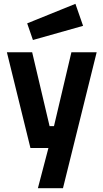

<svg xmlns="http://www.w3.org/2000/svg" viewBox="-20 -773 540 1003"><path d="M16 -500H148L239 -114H262L353 -500H485L309 210H178L233 0H139ZM122 -651 374 -753 414 -638 152 -564Z"/></svg>

Font: TitilliumText
Style: ExtraBold
Weight: 800
Designer: Accademia di Belle Arti di Urbino and others
Foundry: Accademia di Belle Arti di Urbino and others.
Version: Version 60.001